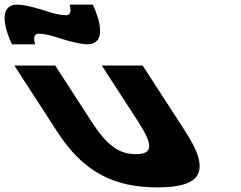

<svg xmlns="http://www.w3.org/2000/svg" viewBox="-321 -797 1044 832"><path d="M-64.9 -632C-64.9 -632 17.6 -605 56.6 -605C166.6 -605 81.2 -777 81.2 -777H-19.8C-19.8 -777 -3 -731 -35 -731C-71 -731 -123.3 -750 -123.3 -750C-123.3 -750 -205.8 -777 -244.8 -777C-354.8 -777 -269.4 -605 -269.4 -605H-168.4C-168.4 -605 -185.2 -651 -153.2 -651C-117.2 -651 -64.9 -632 -64.9 -632ZM-258.8 -513H-81.8L76.3 -269C141.7 -168 193.9 -129 267.9 -129C341.9 -129 343.7 -168 278.3 -269L120.2 -513H297.2L483.1 -226C594.5 -54 553.2 15 361.2 15C169.2 15 38.5 -54 -72.9 -226Z"/></svg>

Font: Hussar
Style: BdOpOblSeven
Weight: 700
Foundry: Cannot Into Space Fonts
Version: Version 2.00